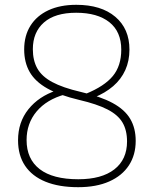

<svg xmlns="http://www.w3.org/2000/svg" viewBox="-20 -769 639 798"><path d="M305 9Q225 9 169.2 -13.8Q113.5 -36.5 84.2 -80Q55 -123.5 55 -186Q55 -261 98 -314.8Q141 -368.5 214.5 -393L250 -376.5Q174 -355.5 132.2 -305.8Q90.5 -256 90.5 -187Q90.5 -108 145 -66Q199.5 -24 305.5 -24Q402.5 -24 455.2 -65Q508 -106 508 -181Q508 -228 489 -260Q470 -292 426.5 -314.2Q383 -336.5 310 -353.5Q227.5 -373 177 -401.2Q126.5 -429.5 103.5 -469.5Q80.5 -509.5 80.5 -563.5Q80.5 -621 106.8 -662.5Q133 -704 181.5 -726.5Q230 -749 297 -749Q400.5 -749 459.2 -699.2Q518 -649.5 518 -563Q518 -516 500.8 -477.8Q483.5 -439.5 450.5 -411Q417.5 -382.5 370.5 -363.5L336.5 -379Q414 -410.5 449 -453Q484 -495.5 484 -562.5Q484 -637.5 434.5 -676.8Q385 -716 296.5 -716Q208.5 -716 162.5 -675.5Q116.5 -635 116.5 -564.5Q116.5 -518 135 -484.8Q153.5 -451.5 197 -428Q240.5 -404.5 315.5 -387Q398 -368 448.2 -340.8Q498.5 -313.5 521.2 -275Q544 -236.5 544 -183.5Q544 -125 515.8 -81.8Q487.5 -38.5 434 -14.8Q380.5 9 305 9Z"/></svg>

Font: Encode Sans SC Thin
Style: Regular
Weight: 250
Designer: Multiple Designers
Foundry: Impallari Type
Version: Version 3.002